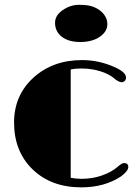

<svg xmlns="http://www.w3.org/2000/svg" viewBox="-20 -785 591 814"><path d="M279.8 -31.2Q302.7 -26.9 325.9 -26.9Q349.1 -26.9 370.8 -30.5Q392.6 -34.2 412.1 -41Q453.6 -55.7 479 -78.1Q497.1 -93.8 505.4 -93.8Q523.9 -93.8 523.9 -77.1Q523.9 -60.5 493.7 -37.6Q423.3 9.3 324.7 9.3Q196.3 9.3 117.2 -67.9Q39.6 -144 39.6 -265.6Q39.6 -380.9 122.1 -456.1Q204.1 -530.3 328.1 -530.3Q398.9 -530.3 464.4 -501Q514.2 -479.5 514.2 -456.5Q514.2 -446.8 508.5 -441.7Q502.9 -436.5 496.1 -436.5Q485.8 -436.5 469.7 -447.8Q438 -478 375.5 -490.2Q353 -494.6 326.2 -494.6Q299.3 -494.6 279.8 -490.7ZM213.4 -688.5Q213.4 -719.2 244.6 -741.2Q277.8 -764.6 314.9 -764.6Q352.1 -764.6 372.3 -757.3Q392.6 -750 406.7 -738.3Q435.1 -714.4 435.1 -682.6Q435.1 -650.9 402.8 -628.9Q370.6 -606.9 320.3 -606.9Q270 -606.9 241.7 -629.4Q213.4 -651.9 213.4 -688.5Z"/></svg>

Font: Limelight
Style: Regular
Weight: 400
Designer: Nicole Fally
Foundry: Nicole Fally
Version: Version 1.002